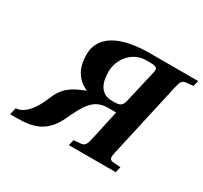

<svg xmlns="http://www.w3.org/2000/svg" viewBox="-145 -892 1169 1106"><g transform="rotate(30 439.5 -338.5)"><path d="M36 15H82C187 15 270 -6 326 -125C377 -233 410 -299 507 -299H560L516 -98C508 -62 501 -44 472 -42L427 -38L418 0H730L739 -38L689 -42C661 -45 662 -62 670 -98L781 -594C789 -630 796 -648 825 -650L869 -654L879 -692H560C306 -692 245 -590 245 -505C245 -424 270 -388 296 -360C309 -346 328 -334 350 -324C350 -323 349 -323 349 -322C265 -291 217 -258 185 -177C142 -69 86 -31 48 -31H47ZM404 -481C404 -560 464 -646 560 -646H581C632 -646 638 -637 632 -609L581 -388C572 -350 554 -345 515 -345H505C432 -345 404 -402 404 -481Z"/></g></svg>

Font: Heuristica
Style: Bold Italic
Weight: 700
Italic angle: -13°
Version: Version 1.0.1